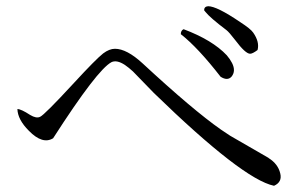

<svg xmlns="http://www.w3.org/2000/svg" viewBox="-20 -658 960 618"><path d="M809 -497Q793 -485 785 -485Q770 -485 737 -529Q717 -555 709 -561Q656 -601 641 -620Q639 -622 637 -625Q637 -637 650 -638Q678 -638 753 -587Q787 -565 795 -553Q816 -523 809 -497ZM690 -411Q617 -505 562 -548Q562 -560 571 -564Q664 -529 710 -480Q721 -467 727 -455Q740 -429 725 -411Q712 -397 690 -411ZM862 -60Q761 -81 475 -359L408 -428Q395 -440 382 -449Q356 -466 339 -458Q293 -434 151 -213Q117 -192 73 -237Q37 -273 36 -307Q48 -307 77 -288Q97 -276 109 -282Q123 -288 218 -391Q289 -468 312 -486Q332 -501 350 -501Q388 -501 439 -454Q601 -304 691 -241L721 -221L844 -150L845 -149Q875 -130 882 -100Q889 -72 862 -60Z"/></svg>

Font: cwTeXKai
Style: Medium
Weight: 500
Version: Version 1.17